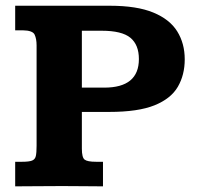

<svg xmlns="http://www.w3.org/2000/svg" viewBox="-20 -659 701 679"><path d="M33.7 0V-86.9H58.1Q82.5 -86.9 93.3 -91.1Q104 -95.2 106.7 -107.2Q109.4 -119.1 109.4 -143.1V-498.5Q109.4 -521.5 102.5 -536.4Q95.7 -551.3 60.5 -551.8Q58.1 -551.8 47.6 -551.8Q37.1 -551.8 33.7 -551.8V-638.7H368.2Q463.9 -638.7 522 -614.7Q580.1 -590.8 606.7 -548.1Q633.3 -505.4 633.3 -449.2Q633.3 -394 608.9 -352.1Q584.5 -310.1 526.4 -286.6Q468.3 -263.2 366.7 -263.2H269.5V-133.3Q269.5 -102.1 279.3 -94.5Q289.1 -86.9 319.8 -86.9H344.2V0Q310.5 0 277.8 -0.5Q245.1 -1 199.7 -1Q149.9 -1 111.1 -0.5Q72.3 0 33.7 0ZM269.5 -349.1H348.6Q471.2 -349.1 471.2 -450.2Q471.2 -500.5 441.2 -525.4Q411.1 -550.3 339.8 -550.3H269.5Z"/></svg>

Font: Kameron
Style: Bold
Weight: 700
Designer: Vernon Adams
Foundry: Vernon Adams
Version: Version 1.100